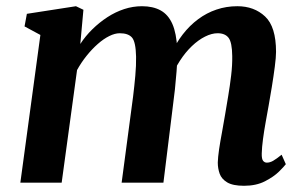

<svg xmlns="http://www.w3.org/2000/svg" viewBox="-20 -588 978 618"><path d="M248.5 -556.5 238.5 -446.5Q255 -472 277.5 -494Q300 -516 325.8 -532.8Q351.5 -549.5 379.8 -558.8Q408 -568 437 -568Q472.5 -568 497 -554.5Q521.5 -541 534.8 -511Q548 -481 550.5 -430.5Q550.5 -423.5 550.5 -415.8Q550.5 -408 550 -400Q549.5 -392 548.5 -383.5L529.5 -412Q546 -448.5 568.2 -477.2Q590.5 -506 617.8 -526.2Q645 -546.5 676.8 -557.2Q708.5 -568 744 -568Q798 -568 833.2 -535Q868.5 -502 868.5 -421Q868.5 -404 864.5 -373.2Q860.5 -342.5 855 -308.5Q849.5 -274.5 844.5 -247Q840 -222 835 -194.2Q830 -166.5 826.5 -140.2Q823 -114 822.5 -94Q822 -76.5 826.8 -70.5Q831.5 -64.5 839 -64.5Q848.5 -64.5 858.8 -70.2Q869 -76 886.5 -90L900 -59.5Q894.5 -52 877.8 -35.5Q861 -19 832.8 -4.5Q804.5 10 765.5 10Q729.5 10 711.2 -1Q693 -12 687 -29Q681 -46 681 -65Q681.5 -82 685.2 -107.5Q689 -133 694.5 -162Q700 -191 704.5 -219Q709 -246 714.5 -278.8Q720 -311.5 724 -345Q728 -378.5 727.5 -407.5Q727 -451.5 715.8 -466.2Q704.5 -481 680.5 -481Q661.5 -481 640 -470.2Q618.5 -459.5 597.5 -439.5Q576.5 -419.5 558.8 -392Q541 -364.5 529 -331.5L551 -408Q550.5 -385 548.2 -356.8Q546 -328.5 543 -300.2Q540 -272 536.5 -247L506 0H371.5L400.5 -218Q404.5 -245.5 408.5 -278.2Q412.5 -311 415.5 -344Q418.5 -377 418 -405.5Q417 -453 405 -467Q393 -481 365.5 -481Q350 -481 331.8 -472Q313.5 -463 294.8 -446.5Q276 -430 258.8 -408.5Q241.5 -387 228 -362.5L178.5 0H45.5L110 -475.5L59 -503L66.5 -543.5L224.5 -568Z"/></svg>

Font: Merriweather
Style: Bold Italic
Weight: 700
Italic angle: -7.8°
Version: Version 2.101